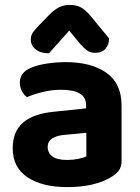

<svg xmlns="http://www.w3.org/2000/svg" viewBox="-20 -749 573 785"><path d="M255 -95Q278 -95 300.5 -99.5Q323 -104 333 -110V-206L249 -198Q215 -196 195 -184Q175 -172 175 -148Q175 -124 194 -109.5Q213 -95 255 -95ZM249 -495Q353 -495 415 -451.5Q477 -408 477 -317V-90Q477 -65 464 -49.5Q451 -34 431 -23Q401 -5 356.5 5.5Q312 16 255 16Q153 16 92.5 -24Q32 -64 32 -143Q32 -211 74 -247.5Q116 -284 199 -292L332 -306V-318Q332 -352 305.5 -367Q279 -382 230 -382Q192 -382 155.5 -373Q119 -364 90 -352Q78 -360 69.5 -376.5Q61 -393 61 -411Q61 -453 107 -472Q136 -484 174.5 -489.5Q213 -495 249 -495ZM309 -568 263 -624Q238 -595 220 -575.5Q202 -556 180 -531Q146 -531 126 -547Q106 -563 106 -587Q106 -605 115.5 -618Q125 -631 144 -650L185 -692Q202 -709 221 -719Q240 -729 265 -729Q289 -729 308.5 -720Q328 -711 352 -682L426 -592Q426 -567 411.5 -550Q397 -533 368 -533Q350 -533 336.5 -542.5Q323 -552 309 -568Z"/></svg>

Font: Baloo Bhaijaan 2
Style: Bold
Weight: 700
Designer: Sanskriti Dholi, Noopur Datye and Ek Type
Foundry: Ek Type
Version: Version 1.701